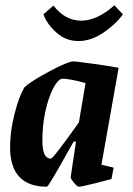

<svg xmlns="http://www.w3.org/2000/svg" viewBox="-20 -696 501 725"><path d="M363 -74 409 -63 401 -20Q397 -19 343 -5Q289 9 277 9Q272 9 259 -6.5Q246 -22 247 -28L267 -161H258L234 -119Q163 9 157 9Q18 9 18 -141Q18 -199 34.5 -264.5Q51 -330 72 -366Q96 -389 166.5 -426.5Q237 -464 256 -464Q269 -464 336.5 -454.5Q404 -445 428 -440ZM278 -234 303 -382Q274 -391 247 -395.5Q220 -400 212 -398Q197 -394 180 -361Q163 -328 151.5 -276Q140 -224 140 -165Q140 -97 172 -97Q181 -97 278 -234ZM144 -642 182 -675Q226 -618 286 -618Q347 -618 412 -676L444 -642Q418 -605 371 -573Q324 -541 276 -541Q229 -541 193 -573Q157 -605 144 -642Z"/></svg>

Font: Grenze SemiBold
Style: Italic
Weight: 600
Italic angle: -10°
Designer: Renata Polastri
Foundry: Omnibus-Type
Version: Version 1.002; ttfautohint (v1.8)